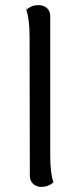

<svg xmlns="http://www.w3.org/2000/svg" viewBox="-20 -722 313 753"><path d="M97 -33 96 -577Q96 -646 83 -684Q104 -702 130 -702Q151 -702 164 -690.5Q177 -679 177 -658V-114Q177 -41 190 -7Q169 11 143 11Q123 11 110 -1Q97 -13 97 -33Z"/></svg>

Font: Arima Madurai
Style: Regular
Weight: 400
Designer: Joana Correia and Natanael Gama
Foundry: NDISCOVER
Version: Version 1.019